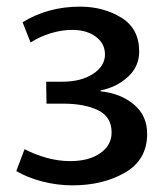

<svg xmlns="http://www.w3.org/2000/svg" viewBox="-20 -518 503 578"><path d="M167 -272Q224 -272 260 -295.5Q296 -319 296 -354Q296 -387 268.5 -407.5Q241 -428 197 -428Q166 -428 133 -418Q100 -408 72 -390L48 -451Q124 -498 221 -498Q291 -498 345 -465Q399 -432 399 -363Q399 -317 364.5 -286Q330 -255 283 -246V-243Q343 -237 383 -203.5Q423 -170 423 -115Q423 -37 356.5 1.5Q290 40 198 40Q153 40 108 28.5Q63 17 29 -3L54 -69Q84 -53 120 -43Q156 -33 191 -33Q248 -33 282 -57Q316 -81 316 -119Q316 -166 275.5 -186Q235 -206 169 -206H120L119 -272Z"/></svg>

Font: LINE Seed Sans KR Regular
Style: Regular
Weight: 400
Designer: LINE VX Design & Sandoll Inc & Dalton Maag Ltd
Foundry: Sandoll Inc.
Version: Version 1.000